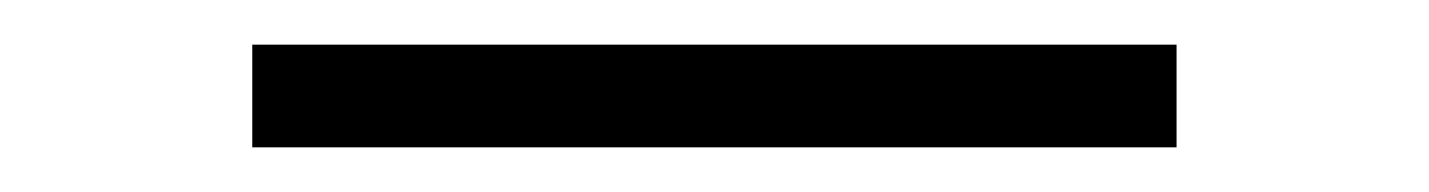

<svg xmlns="http://www.w3.org/2000/svg" viewBox="-20 -20 640 86"><path d="M93 46V0H507V46Z"/></svg>

Font: Geist Mono ExtraLight
Style: Regular
Weight: 200
Monospace: yes
Designer: Basement.studio, Andrés Briganti, Mateo Zaragoza
Foundry: Basement.studio, Vercel, Andrés Briganti, Guido Ferreyra, Mateo Zaragoza
Version: Version 1.500; ttfautohint (v1.8.4.7-5d5b)